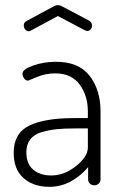

<svg xmlns="http://www.w3.org/2000/svg" viewBox="-20 -717 471 743"><path d="M33 -126Q33 -201 92.5 -230.5Q152 -260 266 -260H320V-286Q320 -346 288.5 -389.5Q257 -433 194 -433Q156 -433 123 -419Q90 -405 89 -405Q79 -405 73 -414Q67 -423 67 -432Q67 -449 108.5 -463.5Q150 -478 196 -478Q285 -478 327 -423.5Q369 -369 369 -286V-22Q369 -13 362 -6.5Q355 0 345 0Q335 0 328 -6.5Q321 -13 321 -22V-70Q255 6 171 6Q110 6 71.5 -27.5Q33 -61 33 -126ZM72 -619Q72 -630 83 -636L187 -692Q195 -697 204 -697Q213 -697 221 -692L325 -637Q336 -631 336 -617Q336 -609 330.5 -603Q325 -597 317 -597L308 -600L204 -655L100 -599Q99 -599 96 -597.5Q93 -596 92 -596Q84 -596 78 -602.5Q72 -609 72 -619ZM82 -128Q82 -83 108.5 -60.5Q135 -38 178 -38Q229 -38 274.5 -74.5Q320 -111 320 -146V-220H271Q228 -220 199 -217Q170 -214 141 -205.5Q112 -197 97 -177.5Q82 -158 82 -128Z"/></svg>

Font: Terminal Dosis
Style: Light
Weight: 300
Designer: EdgarTolentino, PabloImpallari, IginoMarini
Foundry: EdgarTolentino, PabloImpallari, IginoMarini
Version: Version 1.006